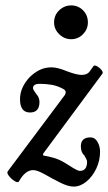

<svg xmlns="http://www.w3.org/2000/svg" viewBox="-20 -661 400 710"><path d="M252 29Q232 29 202 14Q172 -1 148 -15Q118 -32 103 -32Q73 -32 50 10Q46 16 34 8.5Q22 1 13 -10.5Q4 -22 9 -28L220 -310Q223 -316 223 -320Q223 -327 214 -332Q192 -344 170.5 -347.5Q149 -351 127 -351Q102 -351 102 -335Q102 -330 113 -315Q126 -301 126 -284Q126 -245 91 -245Q54 -245 54 -294Q54 -337 89 -375Q106 -392 126 -402Q146 -412 171 -412Q193 -412 229 -397Q264 -384 282 -384Q302 -384 311 -396L326 -417Q330 -421 339 -416Q348 -411 355 -402.5Q362 -394 359 -389L139 -92L140 -86Q164 -82 184.5 -75.5Q205 -69 231 -52Q266 -29 275 -29Q302 -29 302 -63Q302 -68 298.5 -74Q295 -80 292 -86Q286 -91 282.5 -99.5Q279 -108 279 -120Q279 -153 315 -153Q331 -153 340.5 -136.5Q350 -120 350 -100Q350 -67 336 -37.5Q322 -8 299.5 10.5Q277 29 252 29ZM243 -516Q218 -516 199 -534.5Q180 -553 180 -578Q180 -605 199 -623Q218 -641 243 -641Q269 -641 287 -623Q305 -605 305 -578Q305 -553 287 -534.5Q269 -516 243 -516Z"/></svg>

Font: Junicode Two Beta Condensed Medium
Style: Italic
Weight: 500
Width: 3
Italic angle: -9°
Version: Version 1.053; ttfautohint (v1.8.4)